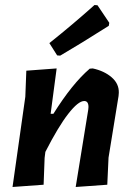

<svg xmlns="http://www.w3.org/2000/svg" viewBox="-20 -742 533 766"><path d="M357 -722 369 -721 416 -651 414 -639Q299 -566 220 -520L208 -521L177 -570Q271 -645 357 -722ZM30 4 81 -356 85 -460 206 -469 182 -288H193Q268 -408 338 -468L350 -469Q396 -459 425.5 -433.5Q455 -408 454 -372L453 -359L413 -113L408 -5L282 4L332 -304L333 -315Q333 -339 316 -339Q292 -339 252 -287.5Q212 -236 161 -136L158 -112L154 -5Z"/></svg>

Font: Alegreya Sans
Style: Bold Italic
Weight: 700
Italic angle: -7°
Designer: Juan Pablo del Peral
Foundry: Huerta Tipografica
Version: Version 2.007